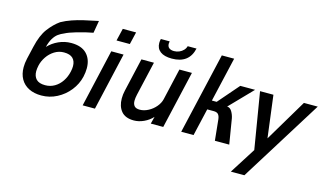

<svg xmlns="http://www.w3.org/2000/svg" viewBox="-100 -1031 2679 1571"><g transform="rotate(15 1239.5 -245.5)"><path d="M573.2 -301.3Q573.2 -266.6 564.5 -228.5Q549.3 -163.1 506.1 -108.6Q462.9 -54.2 401.1 -22.2Q339.4 9.8 270 9.8Q208.5 9.8 163.8 -12.7Q119.1 -35.2 95.2 -77.1Q71.3 -119.1 71.3 -176.8Q71.3 -210.9 80.1 -250.5L105 -357.9Q128.4 -460.4 171.4 -517.3Q214.4 -574.2 264.6 -609.4Q304.7 -631.8 351.3 -647.7Q397.9 -663.6 441.4 -673.8Q484.9 -684.1 549.8 -697.3L568.8 -701.2L550.8 -596.7Q483.9 -584.5 416.3 -564.5Q348.6 -544.4 323.2 -530.3Q293 -518.1 271.7 -502.2Q250.5 -486.3 233.2 -458Q215.8 -429.7 204.1 -383.8Q240.2 -422.4 291 -445.6Q341.8 -468.8 397.9 -468.8Q484.9 -468.8 529.1 -423.3Q573.2 -377.9 573.2 -301.3ZM459.5 -288.6Q459.5 -331.1 435.5 -355Q411.6 -378.9 359.9 -378.9Q316.9 -378.9 280 -356Q243.2 -333 218.8 -296.9Q194.3 -260.7 185.5 -221.7Q179.2 -193.4 179.2 -171.9Q179.2 -128.9 203.1 -104.2Q227.1 -79.6 278.3 -79.6Q322.3 -79.6 358.4 -100.8Q394.5 -122.1 418.9 -158.7Q443.4 -195.3 453.6 -241.2Q459.5 -267.1 459.5 -288.6Z M749 -584.5 773.9 -689.5H886.7L861.8 -584.5ZM618.7 0 730.5 -487.8H834.5L722.7 0Z M1091.8 -655.3Q1091.8 -671.4 1096.2 -689.9H1170.9Q1168.5 -677.7 1168.5 -669.9Q1168.5 -645.5 1183.8 -633.8Q1199.2 -622.1 1225.1 -622.1Q1248 -622.1 1268.8 -630.9Q1289.6 -639.6 1304.2 -655.3Q1318.8 -670.9 1323.7 -689.9H1398.4Q1369.1 -558.1 1223.1 -558.1Q1159.2 -558.1 1125.5 -583.7Q1091.8 -609.4 1091.8 -655.3ZM913.1 -137.7Q913.1 -171.9 920.9 -204.6L985.8 -487.8H1091.8L1025.4 -199.2Q1018.6 -169.4 1018.6 -147Q1018.6 -118.2 1032.5 -102.3Q1046.4 -86.4 1078.6 -86.4Q1114.3 -86.4 1150.4 -105.5Q1186.5 -124.5 1212.4 -155.5Q1238.3 -186.5 1246.1 -219.7L1307.6 -487.8H1413.6L1301.3 0H1195.8L1211.4 -61Q1180.7 -27.8 1138.4 -8.3Q1096.2 11.2 1054.2 11.2Q981.9 11.2 947.5 -30Q913.1 -71.3 913.1 -137.7Z M1612.8 -689.5H1717.3L1629.9 -311.5H1670.4L1823.2 -487.8H1948.7L1763.2 -296.4Q1787.6 -296.4 1803.5 -270.3Q1819.3 -244.1 1825.2 -214.4L1860.4 0H1738.8L1720.7 -177.7Q1717.3 -205.6 1705.3 -218.8Q1693.4 -231.9 1666.5 -231.9H1611.8L1558.1 0H1453.6Z M1930.2 210 2069.8 -9.8 1990.7 -487.8H2104L2149.4 -130.4L2362.3 -487.8H2479.5L2044.9 210Z"/></g></svg>

Font: Acari Sans SemiBold
Style: Italic
Weight: 600
Italic angle: -13°
Designer: Alfredo Marco Pradil and Stefan Peev
Foundry: Hanken Design Co.
Version: Version 1.045;January 11, 2019;FontCreator 11.5.0.2425 64-bi